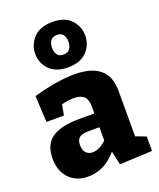

<svg xmlns="http://www.w3.org/2000/svg" viewBox="-159 -964 886 1073"><g transform="rotate(-20 284.0 -427.5)"><path d="M367 9 349 -73Q277 13 178 13Q109 13 66.5 -30.5Q24 -74 24 -150Q24 -234 78.5 -270.5Q133 -307 241 -307H330V-348Q330 -390 310.5 -408.5Q291 -427 251 -427Q219 -427 178 -417L166 -354H62L54 -511Q199 -551 298 -551Q398 -551 449 -509Q500 -467 500 -379V-109L561 -86V0ZM194 -169Q194 -137 209 -121.5Q224 -106 247 -106Q288 -106 330 -146V-225H269Q227 -225 210.5 -212Q194 -199 194 -169ZM281 -599Q209 -599 171 -638Q133 -677 133 -732Q133 -787 171.5 -827.5Q210 -868 284 -868Q356 -868 393.5 -828.5Q431 -789 431 -734Q431 -679 393 -639Q355 -599 281 -599ZM281 -675Q307 -675 319 -691.5Q331 -708 331 -734Q331 -760 319.5 -775.5Q308 -791 283 -791Q257 -791 245 -775Q233 -759 233 -732Q233 -706 244.5 -690.5Q256 -675 281 -675Z"/></g></svg>

Font: Bitter ExtraBold
Style: Regular
Weight: 800
Designer: Sol Matas, and Bitter project Authors
Foundry: Sol Matas
Version: Version 2.001